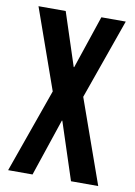

<svg xmlns="http://www.w3.org/2000/svg" viewBox="-81 -753 568 806"><g transform="rotate(10 203.0 -350.0)"><path d="M138 -358 17 -700H133L207 -474H209L285 -700H389L268 -358L395 0H279L199 -244H197L115 0H11Z"/></g></svg>

Font: kids-team
Style: team
Weight: 400
Designer: Ryoichi Tsunekawa, Thomas Gollenia, Laura Emeder
Foundry: Ryoichi Tsunekawa, Thomas Gollenia, Laura Emeder
Version: Version 2.000